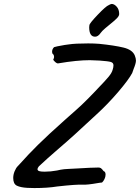

<svg xmlns="http://www.w3.org/2000/svg" viewBox="-20 -895 709 973"><path d="M47 7Q47 -10 54 -27Q61 -44 70 -53L84 -68Q123 -112 172 -160.5Q221 -209 314 -292Q368 -339 395.5 -365Q423 -391 463 -433L477 -448Q513 -485 530 -505.5Q547 -526 551 -542Q555 -554 555 -564Q555 -577 541.5 -581Q528 -585 485 -588Q451 -590 435 -590Q370 -590 276 -574Q270 -572 260 -580.5Q250 -589 250 -594Q254 -600 254 -606Q254 -618 246 -623Q244 -629 244 -633Q244 -646 254 -656Q261 -659 307 -667L329 -670Q361 -675 427 -675Q454 -675 482 -673Q560 -665 605.5 -654Q651 -643 663 -614Q669 -599 669 -588Q669 -574 657 -545Q652 -529 650 -525Q632 -491 579 -429Q526 -367 470 -316Q344 -198 281 -145Q215 -88 177 -52Q170 -43 170 -38Q170 -31 178 -28Q186 -25 206 -25Q237 -25 269 -31Q272 -32 287.5 -35Q303 -38 327 -39Q355 -41 366 -41Q446 -46 479 -46Q486 -46 491 -43Q496 -40 505 -28Q515 -25 515 -10Q515 1 509.5 12.5Q504 24 497 30Q492 30 486.5 31Q481 32 474 33Q424 42 398 41Q369 39 270 50Q222 58 154 58Q128 58 118 57Q84 55 65.5 46Q47 37 47 7ZM432 -757 433 -767Q433 -776 475 -820Q517 -864 531 -869Q539 -874 546 -875Q559 -875 571.5 -861Q584 -847 584 -824Q584 -814 571.5 -801.5Q559 -789 534 -769Q530 -766 513.5 -752Q497 -738 490 -728Q477 -709 462 -709Q432 -709 432 -757Z"/></svg>

Font: Caveat
Style: Bold
Weight: 700
Designer: Pablo Impallari
Foundry: Pablo Impallari
Version: Version 1.500; ttfautohint (v1.6)